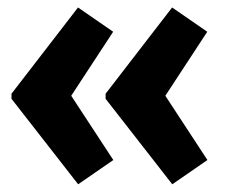

<svg xmlns="http://www.w3.org/2000/svg" viewBox="-20 -513 606 508"><path d="M259.4 -251.6V-265L435.4 -493.2L528.4 -429L405.8 -241.8L406.2 -276.8L528.8 -89.6L435.8 -25.4ZM10.4 -251.6V-265L186.4 -493.2L279.4 -429L156.8 -241.8L157.2 -276.8L279.8 -89.6L186.8 -25.4Z"/></svg>

Font: Easer Grotesk Variable
Style: Regular
Weight: 400
Designer: Boardeaser, Bonnie Shaver-Troup, Thomas Jockin
Foundry: Lexend
Version: Version 1.001;Glyphs 3.1.2 (3151)